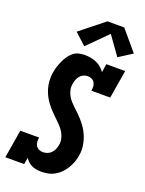

<svg xmlns="http://www.w3.org/2000/svg" viewBox="-179 -1064 876 1157"><g transform="rotate(20 259.0 -486.0)"><path d="M237 8Q221 8 205.5 5.5Q190 3 176 -3.5Q162 -10 151 -20Q140 -30 132 -43L125 0H4L34 -181H155Q152 -167 153 -153Q154 -139 161 -128Q168 -117 180.5 -111.5Q193 -106 206 -106Q220 -106 234.5 -111.5Q249 -117 259 -128Q269 -139 275 -153Q281 -167 283 -181Q287 -201 282.5 -220Q278 -239 269 -255.5Q260 -272 247.5 -286Q235 -300 221.5 -313Q208 -326 194.5 -339Q181 -352 168.5 -366Q156 -380 145 -395Q134 -410 125 -426.5Q116 -443 109.5 -461Q103 -479 99.5 -498.5Q96 -518 96 -537.5Q96 -557 99 -577Q102 -597 108 -615.5Q114 -634 122 -652.5Q130 -671 141.5 -688.5Q153 -706 169 -719.5Q185 -733 204.5 -738Q224 -743 243 -743Q263 -743 282.5 -739.5Q302 -736 319 -728.5Q336 -721 350.5 -709Q365 -697 376 -681L384 -735H505L475 -554H354Q357 -568 356 -581.5Q355 -595 348.5 -606.5Q342 -618 329.5 -623.5Q317 -629 303 -629Q290 -629 277 -623Q264 -617 255 -606Q246 -595 241 -582Q236 -569 234 -555Q230 -535 234 -516Q238 -497 247 -480.5Q256 -464 268.5 -450Q281 -436 294.5 -423.5Q308 -411 321.5 -398Q335 -385 347.5 -371Q360 -357 371 -342Q382 -327 391 -310.5Q400 -294 406.5 -276Q413 -258 417 -239Q421 -220 421.5 -200.5Q422 -181 418 -161Q415 -139 407 -118Q399 -97 387.5 -77.5Q376 -58 359.5 -41Q343 -24 323 -12.5Q303 -1 281 3.5Q259 8 237 8ZM222 -791 149 -858 302 -980H410L518 -852L432 -797L347 -916Z"/></g></svg>

Font: Iosevka Slab Heavy Oblique
Style: Regular
Weight: 900
Italic angle: -9°
Monospace: yes
Designer: Belleve Invis
Foundry: Belleve Invis
Version: Version 11.1.1; ttfautohint (v1.8.3)